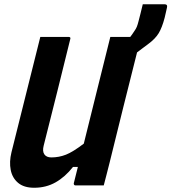

<svg xmlns="http://www.w3.org/2000/svg" viewBox="-20 -874 808 905"><path d="M141 11Q93 11 65.5 -12Q38 -35 30.5 -73Q23 -111 34 -156L145 -600Q151 -625 157.5 -650Q164 -675 170 -700H303Q315 -700 311 -689Q280 -564 249 -438.5Q218 -313 186 -188Q179 -161 189 -146.5Q199 -132 222 -132Q258 -132 291 -145Q324 -158 375 -197Q406 -323 437.5 -449Q469 -575 500 -700H594Q602 -710 613 -727Q621 -738 625 -748Q629 -758 633 -774Q636 -785 642 -809Q648 -833 653 -854H755Q771 -854 767 -838Q766 -832 762 -816Q758 -800 756 -790Q744 -744 728 -717.5Q712 -691 678 -666Q663 -655 650.5 -645.5Q638 -636 626 -627Q593 -498 561 -368Q529 -238 497 -109Q490 -80 482.5 -52Q475 -24 469 0H336Q331 0 329 -3.5Q327 -7 328 -11Q337 -47 347 -87H324Q287 -40 242 -14.5Q197 11 141 11Z"/></svg>

Font: Recursive Mn Lnr St
Style: Bold Italic
Weight: 700
Italic angle: -15°
Monospace: yes
Version: Version 1.079;hotconv 1.0.112;makeotfexe 2.5.65598; ttfautoh